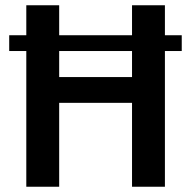

<svg xmlns="http://www.w3.org/2000/svg" viewBox="-20 -710 727 730"><path d="M671 -576V-516H15V-576ZM205 -690V0H80V-690ZM493 -417V-319H197V-417ZM607 -690V0H482V-690Z"/></svg>

Font: Exo 2 SemiBold
Style: Regular
Weight: 600
Designer: Natanael Gama
Foundry: Natanael Gama
Version: Version 2.010